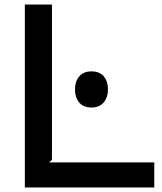

<svg xmlns="http://www.w3.org/2000/svg" viewBox="-20 -830 718 850"><path d="M458 -434Q458 -399 439 -376.5Q420 -354 385 -354Q349 -354 330.5 -376.5Q312 -399 312 -434Q312 -469 330.5 -491.5Q349 -514 385 -514Q421 -514 439.5 -492Q458 -470 458 -434ZM663 0H90V-810H210V-123L198 -111H663Z"/></svg>

Font: Sinkin Sans 500 Medium
Style: 500 Medium
Weight: 500
Designer: Keith Bates
Foundry: K-Type
Version: Sinkin Sans (version 1.0)  by Keith Bates   •   © 2014   www